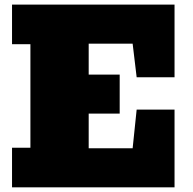

<svg xmlns="http://www.w3.org/2000/svg" viewBox="-20 -797 822 817"><path d="M31.2 0V-168.5H109.4V-608.9H31.2V-777.3H722.7V-468.3H561.5L544.4 -611.3H357.4V-479.5H489.3V-313.5H357.4V-166H544.4L561.5 -330.6H722.7V0Z"/></svg>

Font: Bevan
Style: Regular
Weight: 400
Designer: Vernon Adams
Foundry: Vernon Adams
Version: Version 2.100; ttfautohint (v1.8.3)